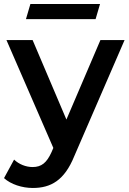

<svg xmlns="http://www.w3.org/2000/svg" viewBox="-31 -733 642 954"><path d="M444 -638 466 -713H120L98 -638ZM588 -534H468L299 -139L131 -534H1L234 2L225 23C201 76 175 97 131 97C97 97 63 83 39 60L-11 152C23 183 79 201 132 201C221 201 289 164 338 43Z"/></svg>

Font: Talent
Style: Bold
Weight: 600
Designer: Mike Powis
Version: Version 1.001;hotconv 1.0.109;makeotfexe 2.5.65596